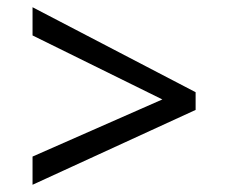

<svg xmlns="http://www.w3.org/2000/svg" viewBox="-20 -588 632 531"><path d="M70 -155 429 -313 70 -490V-568L521 -333V-284L70 -77Z"/></svg>

Font: telugu15
Style: Book
Weight: 400
Designer: Jelle Bosma - Monotype Design Team
Foundry: Monotype Imaging Inc.
Version: Version 2.003